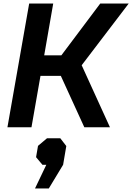

<svg xmlns="http://www.w3.org/2000/svg" viewBox="-20 -720 748 1086"><path d="M145 -700H281L230 -407H327L547 -700H708L442 -351L602 0H457L324 -291H209L158 0H22ZM242 212H220L184 169L195 105L246 62H321L355 106L337 212L256 346H178Z"/></svg>

Font: Chakra Petch
Style: Bold Italic
Weight: 700
Italic angle: -10°
Designer: Katatrad Aksorn Co.,Ltd.
Foundry: Cadson Demak Co.,Ltd.
Version: Version 1.000; ttfautohint (v1.6)